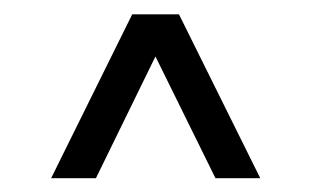

<svg xmlns="http://www.w3.org/2000/svg" viewBox="-20 -710 438 270"><path d="M51.9 -459.4 165.9 -689.8H231.7L346 -459.4H283L198.6 -630.6L114.9 -459.4Z"/></svg>

Font: Big Shoulders Stencil Text SC Thin
Style: Regular
Weight: 100
Designer: Patric King
Foundry: XO Type Co
Version: Version 2.001